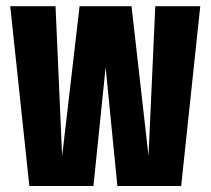

<svg xmlns="http://www.w3.org/2000/svg" viewBox="-20 -618 702 638"><path d="M77.5 0 14 -597.5H164.5L186.5 -99.5L244.5 -597.5H417L473.5 -100L496 -597.5H645.5L582 0H370L331 -394.5L290.5 0Z"/></svg>

Font: Anybody Condensed Regular
Style: Bold
Weight: 700
Width: 3
Designer: Tyler Finck
Foundry: Etcetera Type Company
Version: Version 1.010; ttfautohint (v1.8.3) -l 8 -r 50 -G 200 -x 14 